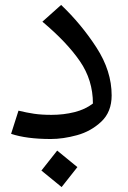

<svg xmlns="http://www.w3.org/2000/svg" viewBox="-20 -550 518 779"><path d="M25 -7 55 -101Q88 -93 118 -88.5Q148 -84 189 -84Q238 -84 282 -95Q326 -106 357 -130Q357 -225 304 -302Q251 -379 152 -462L228 -530Q310 -452 371.5 -357Q433 -262 433 -163Q433 -96 391 -56.5Q349 -17 292.5 -1.5Q236 14 186 14Q88 14 25 -7ZM148 142 212 61 294 128 230 209Z"/></svg>

Font: FiraGO
Style: Italic
Weight: 400
Italic angle: -8°
Designer: bBox Type GmbH
Foundry: bBox Type GmbH
Version: Version 1.001